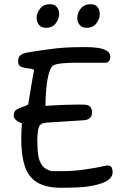

<svg xmlns="http://www.w3.org/2000/svg" viewBox="-20 -902 614 912"><path d="M272 -10Q198 -10 156 -36Q114 -62 97.5 -113.5Q81 -165 81 -241Q81 -276 84 -316Q45 -331 45 -353Q45 -372 57.5 -380.5Q70 -389 86.5 -394Q103 -399 114 -406Q116 -418 120 -442.5Q124 -467 128.5 -494.5Q133 -522 137 -543.5Q141 -565 142 -570Q131 -576 112.5 -577.5Q94 -579 80 -585Q66 -591 66 -610Q66 -630 77 -639.5Q88 -649 113 -653Q177 -664 236 -671Q295 -678 359 -678Q373 -678 397 -678Q421 -678 445.5 -674.5Q470 -671 487 -661Q504 -651 504 -631Q504 -620 497.5 -612Q491 -604 483 -604H333Q329 -604 311 -603.5Q293 -603 272 -601Q251 -599 237 -593Q222 -587 213 -556Q204 -525 200 -482.5Q196 -440 196 -399Q209 -400 235 -401.5Q261 -403 289.5 -404Q318 -405 337 -405H377Q400 -405 408.5 -395Q417 -385 417 -368Q417 -334 379 -331L210 -320Q182 -319 172.5 -310.5Q163 -302 160 -279Q158 -260 157.5 -250Q157 -240 157 -232Q158 -225 158 -219.5Q158 -214 158 -210Q158 -187 162 -161.5Q166 -136 180.5 -116Q195 -96 226 -89H277Q327 -89 383.5 -97Q440 -105 483 -115Q485 -116 488 -116Q491 -116 492 -116Q506 -116 510.5 -106Q515 -96 515 -84Q515 -39 424 -21Q392 -14 351 -12Q310 -10 272 -10ZM392 -770Q369 -770 358 -784Q347 -798 347 -817Q347 -840 363.5 -861Q380 -882 410 -882Q433 -882 443.5 -868Q454 -854 454 -836Q454 -813 438 -791.5Q422 -770 392 -770ZM199 -770Q176 -770 165 -784Q154 -798 154 -817Q154 -840 170.5 -861Q187 -882 217 -882Q240 -882 250.5 -868Q261 -854 261 -836Q261 -813 245 -791.5Q229 -770 199 -770Z"/></svg>

Font: Fuzzy Bubbles
Style: Regular
Weight: 400
Designer: Robert E. Leuschke
Foundry: Robert E. Leuschke
Version: Version 1.010; ttfautohint (v1.8.3)